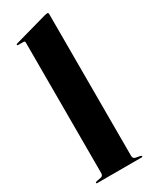

<svg xmlns="http://www.w3.org/2000/svg" viewBox="-197 -792 659 835"><g transform="rotate(-30 133.0 -374.0)"><path d="M211 -742V-30Q211 -15 223 -12.5L246.5 -8Q252 -6.5 252 -3.5Q252 0 247.5 0H24Q20 0 20 -3.5Q20 -6.5 26 -8L49 -12.5Q61 -15 61 -29.5V-685Q61 -692 53.5 -692H27.5Q22 -692 22 -696Q22 -698.5 27 -700L193 -746.5Q202 -748.5 205 -748.5Q211 -748.5 211 -742Z"/></g></svg>

Font: Fraunces 144pt
Style: Bold
Weight: 700
Version: Version 1.000;[b76b70a41]